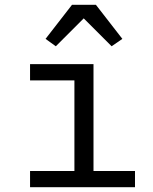

<svg xmlns="http://www.w3.org/2000/svg" viewBox="-20 -785 640 805"><path d="M106 -68H292V-448H106V-516H372V-68H546V0H106ZM382 -765 493 -622 448 -591 331 -708 214 -591 171 -622 282 -765Z"/></svg>

Font: IBM Plex Mono
Style: Regular
Weight: 400
Monospace: yes
Designer: Mike Abbink, Paul van der Laan, Pieter van Rosmalen
Foundry: Bold Monday
Version: Version 2.3